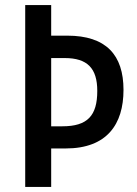

<svg xmlns="http://www.w3.org/2000/svg" viewBox="-20 -734 539 754"><path d="M465 -381C465 -518 397 -594 244 -594H181V-714H79V0H181V-151H238C400 -151 465 -246 465 -381ZM225 -238H181V-506H234C323 -506 362 -466 362 -377C362 -280 324 -238 225 -238Z"/></svg>

Font: Noto Sans Gujarati UI Condensed Medium
Style: Regular
Weight: 500
Width: 3
Designer: Jelle Bosma - Monotype Design Team, Universal Thirst
Foundry: Monotype Imaging Inc.
Version: Version 2.106